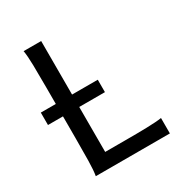

<svg xmlns="http://www.w3.org/2000/svg" viewBox="-169 -831 889 948"><g transform="rotate(-30 276.0 -356.5)"><path d="M109.9 -407.7V-500.5Q109.9 -572.8 108.9 -628.2Q107.9 -683.6 102.5 -712.9H202.6V-407.7H349.1V-336.9H202.6V-80.6H312Q348.1 -80.6 380.4 -80.8Q412.6 -81.1 439.9 -81.8Q467.3 -82.5 488.8 -84Q510.3 -85.4 524.9 -87.9V0H102.5Q107.9 -29.3 108.9 -84.7Q109.9 -140.1 109.9 -212.4V-336.9H24.4V-407.7Z"/></g></svg>

Font: Andika New Basic
Style: Regular
Weight: 400
Designer: Victor Gaultney, Annie Olsen, Julie Remington, Don Collingsworth, Eric Hays
Foundry: SIL International
Version: Version 5.500